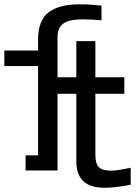

<svg xmlns="http://www.w3.org/2000/svg" viewBox="-22 -872 642 908"><path d="M99 -137.5H158V-559.5H-1.5V-633H158V-684Q158 -776 208 -813.8Q258 -851.5 352 -851.5Q383.5 -851.5 403.5 -850.2Q423.5 -849 458 -845.5V-776Q415.5 -780.5 371.5 -780.5Q331.5 -780.5 305.2 -773.5Q279 -766.5 264.5 -748Q250 -729.5 250 -696V-506.5H339V-677.5H429V-506.5H566V-428.5H429V-145.5Q429 -113 436 -96Q443 -79 459.5 -72Q476 -65 506.5 -65Q521 -65 548.2 -69.5Q575.5 -74 596 -78.5V1.5Q574.5 6.5 537.8 11.2Q501 16 475 16Q404.5 16 371.8 -15.5Q339 -47 339 -108V-428.5H250V-66H99Z"/></svg>

Font: JuliaMono Medium
Style: Regular
Weight: 500
Monospace: yes
Designer: cormullion
Foundry: corm
Version: Version 0.054; ttfautohint (v1.8.4)